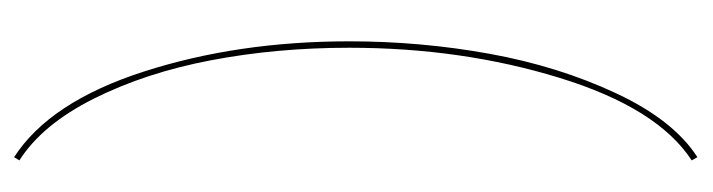

<svg xmlns="http://www.w3.org/2000/svg" viewBox="-376 -400 976 263"><g transform="rotate(90 111.5 -268.0)"><path d="M36.1 -258.8Q36.1 -356.9 53.2 -451.2Q70.3 -545.4 107.2 -624.3Q144 -703.1 194.8 -735.8L199.2 -728Q127.4 -681.2 86.2 -547.1Q44.9 -413.1 44.9 -258.8Q44.9 -159.7 62 -69.8Q79.1 20 114.7 91.1Q150.4 162.1 199.2 192.9L194.8 200.2Q119.1 151.4 77.6 22.7Q36.1 -106 36.1 -258.8Z"/></g></svg>

Font: Rawengulk
Style: Ultralight
Weight: 200
Version: Version 0.92